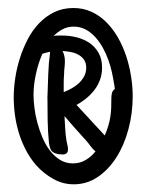

<svg xmlns="http://www.w3.org/2000/svg" viewBox="-20 -614 370 484"><path d="M166 -149.4Q138.2 -149.4 114 -163.1Q89.8 -176.8 71.3 -197.3Q56.2 -214.8 45.4 -235.4Q34.7 -255.9 27.8 -278.1Q21 -300.3 17.8 -323.2Q14.6 -346.2 14.6 -369.1Q14.6 -391.1 18.3 -416.3Q22 -441.4 29.8 -466.3Q37.6 -491.2 49.6 -514.4Q61.5 -537.6 78.4 -555.2Q95.2 -572.8 116.7 -583.3Q138.2 -593.8 165 -593.8Q189.9 -593.8 210.7 -584.2Q231.4 -574.7 248 -558.1Q264.6 -541.5 277.1 -519.8Q289.6 -498 297.9 -473.1Q306.2 -448.2 310.3 -422.1Q314.5 -396 314.5 -371.1Q314.5 -328.1 303.7 -288.1Q293 -248 273.4 -217.3Q253.9 -186.5 226.6 -168Q199.2 -149.4 166 -149.4ZM115.2 -523.4Q120.6 -524.4 126 -524.4Q131.3 -524.4 136.7 -524.4Q155.8 -524.4 173.8 -519.8Q191.9 -515.1 206.1 -505.4Q220.2 -495.6 228.8 -480.2Q237.3 -464.8 237.3 -443.4Q237.3 -427.7 232.4 -413.8Q227.5 -399.9 218.8 -388.2Q210 -376.5 198.2 -366.7Q186.5 -356.9 172.9 -349.6Q190.4 -330.6 208.5 -311Q226.6 -291.5 244.1 -272.5Q249.5 -285.2 252.9 -296.6Q256.3 -308.1 258.1 -319.1Q259.8 -330.1 260.3 -341.6Q260.7 -353 260.7 -366.2Q260.7 -373 262.2 -379.4Q263.7 -385.7 269.5 -389.6Q268.6 -393.6 268.6 -396.5Q268.6 -399.4 267.6 -402.3Q265.6 -415.5 262.2 -431.4Q258.8 -447.3 252.9 -463.4Q247.1 -479.5 238.8 -494.4Q230.5 -509.3 219.7 -521Q209 -532.7 195.6 -539.8Q182.1 -546.9 166 -546.9Q150.4 -546.9 137.9 -540.3Q125.5 -533.7 115.2 -523.4ZM137.7 -485.4Q143.6 -473.6 143.6 -460Q143.6 -451.7 142.6 -443.8Q141.6 -436 141.6 -427.7Q140.6 -416 140.6 -404.8Q140.6 -393.6 140.6 -381.8Q150.9 -385.7 160.9 -391.4Q170.9 -397 179 -404.5Q187 -412.1 192.1 -421.6Q197.3 -431.2 197.3 -443.4Q197.3 -455.6 191.7 -463.6Q186 -471.7 177.2 -476.3Q168.5 -481 158 -482.9Q147.5 -484.9 137.7 -485.4ZM151.4 -237.3Q151.4 -224.6 137.7 -224.6Q127.9 -224.6 119.1 -227.5Q110.4 -231.4 107.7 -237.3Q105 -243.2 103.5 -252.9Q100.6 -281.7 100.1 -310.5Q99.6 -339.4 99.6 -368.2L98.6 -369.1H99.6Q100.6 -397.9 101.6 -426.3Q102.5 -454.6 106.4 -483.4Q101.1 -482.4 96.2 -481.2Q91.3 -480 86.9 -478.5Q76.7 -455.6 70.6 -427.7Q64.5 -399.9 64.5 -375Q64.5 -360.8 66.7 -342.8Q68.8 -324.7 74 -305.4Q79.1 -286.1 86.9 -267.6Q94.7 -249 105.7 -234.6Q116.7 -220.2 131.1 -211.2Q145.5 -202.1 164.1 -202.1Q181.6 -202.1 196 -210.7Q210.4 -219.2 220.7 -232.4Q213.4 -238.3 207.8 -246.3Q202.1 -254.4 195.3 -261.7Q182.1 -276.4 168.9 -291Q155.8 -305.7 142.6 -321.3Q143.6 -305.7 144.3 -290.5Q145 -275.4 147.5 -259.8Q148.4 -254.4 149.9 -248.8Q151.4 -243.2 151.4 -237.3Z"/></svg>

Font: Just Another Hand
Style: Regular
Weight: 400
Designer: Astigmatic (AOETI)
Foundry: Astigmatic (AOETI)
Version: Version 1.000